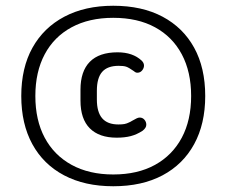

<svg xmlns="http://www.w3.org/2000/svg" viewBox="-20 -633 788 668"><path d="M260 -321V-283Q260 -219 292.5 -186.5Q325 -154 386 -154Q414 -154 435 -159.5Q456 -165 476 -178Q489 -188 489 -199Q489 -209 482.5 -216.5Q476 -224 466 -224Q461 -224 455 -221Q439 -212 430 -207.5Q421 -203 413 -201.5Q405 -200 392 -200Q354 -200 335.5 -221.5Q317 -243 317 -287V-317Q317 -362 335.5 -383Q354 -404 393 -404Q410 -404 419 -401Q428 -398 445 -386Q450 -382 452.5 -381Q455 -380 458 -380Q468 -380 474.5 -388Q481 -396 481 -405Q481 -414 473 -422Q442 -451 389 -451Q325 -451 292.5 -418Q260 -385 260 -321ZM374 -613Q276 -613 204 -575Q132 -537 93 -467Q54 -397 54 -299Q54 -202 92.5 -131.5Q131 -61 203 -23Q275 15 374 15Q474 15 545.5 -23Q617 -61 655.5 -131.5Q694 -202 694 -299Q694 -397 655.5 -467Q617 -537 545.5 -575Q474 -613 374 -613ZM374 -571Q459 -571 519.5 -538Q580 -505 612.5 -444Q645 -383 645 -299Q645 -215 612.5 -154Q580 -93 519.5 -59.5Q459 -26 374 -26Q290 -26 229 -59.5Q168 -93 135.5 -154Q103 -215 103 -299Q103 -383 135.5 -444Q168 -505 229 -538Q290 -571 374 -571Z"/></svg>

Font: Beiruti
Style: Regular
Weight: 400
Version: Version 1.00